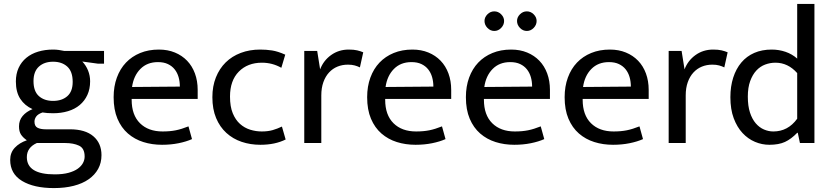

<svg xmlns="http://www.w3.org/2000/svg" viewBox="-20 -730 4245 980"><path d="M61 -314Q61 -353 75 -383.5Q89 -414 114.5 -435Q140 -456 175 -466.5Q210 -477 251 -477Q266 -477 280 -475Q294 -473 308 -470H511V-405H480L400 -416Q419 -396 429.5 -370Q440 -344 440 -315Q440 -276 426 -245.5Q412 -215 387 -194Q362 -173 327 -162.5Q292 -152 251 -152Q220 -152 197 -156Q174 -148 165 -135.5Q156 -123 156 -109Q156 -86 171.5 -78Q187 -70 213 -70H337Q415 -70 456.5 -34.5Q498 1 498 62Q498 101 481 132Q464 163 432.5 185Q401 207 356 218.5Q311 230 255 230Q153 230 92.5 193.5Q32 157 32 86Q32 49 55.5 24Q79 -1 117 -14Q97 -28 87 -43.5Q77 -59 77 -85Q77 -116 95.5 -138Q114 -160 146 -173Q106 -191 83.5 -225.5Q61 -260 61 -314ZM168 0Q117 23 117 72Q117 160 259 160Q301 160 330 152Q359 144 377 131Q395 118 403.5 102Q412 86 412 69Q412 27 383.5 13.5Q355 0 312 0ZM351 -312Q351 -365 323.5 -390Q296 -415 251 -415Q206 -415 178.5 -390Q151 -365 151 -316Q151 -264 178.5 -239.5Q206 -215 251 -215Q296 -215 323.5 -239Q351 -263 351 -312Z M989 -225H652V-221Q652 -143 694.5 -101Q737 -59 810 -59Q848 -59 877.5 -65Q907 -71 942 -85L960 -20Q931 -7 891.5 1Q852 9 807 9Q756 9 711.5 -5Q667 -19 633 -48.5Q599 -78 579.5 -124Q560 -170 560 -234Q560 -289 576.5 -334Q593 -379 623 -410.5Q653 -442 695.5 -459.5Q738 -477 791 -477Q836 -477 872.5 -462Q909 -447 935 -420Q961 -393 975 -355Q989 -317 989 -271ZM898 -288Q898 -314 891.5 -336.5Q885 -359 871.5 -376Q858 -393 837 -403Q816 -413 786 -413Q731 -413 696.5 -378Q662 -343 654 -286Z M1316 -59Q1348 -59 1372 -66Q1396 -73 1419 -84L1438 -18Q1384 9 1309 9Q1258 9 1213.5 -6Q1169 -21 1135.5 -51.5Q1102 -82 1083 -127.5Q1064 -173 1064 -234Q1064 -290 1082 -335Q1100 -380 1132 -411.5Q1164 -443 1209 -460Q1254 -477 1308 -477Q1339 -477 1368.5 -472.5Q1398 -468 1436 -451L1416 -384Q1370 -410 1317 -410Q1244 -410 1199 -364.5Q1154 -319 1154 -237Q1154 -186 1168 -152Q1182 -118 1205 -97.5Q1228 -77 1257 -68Q1286 -59 1316 -59Z M1533 0V-470H1599L1614 -376Q1631 -421 1670 -449Q1709 -477 1760 -477Q1786 -477 1803 -473Q1820 -469 1834 -463L1817 -386Q1805 -392 1790.5 -396Q1776 -400 1756 -400Q1727 -400 1702.5 -390Q1678 -380 1659.5 -360Q1641 -340 1630.5 -310.5Q1620 -281 1620 -243V0Z M2283 -225H1946V-221Q1946 -143 1988.5 -101Q2031 -59 2104 -59Q2142 -59 2171.5 -65Q2201 -71 2236 -85L2254 -20Q2225 -7 2185.5 1Q2146 9 2101 9Q2050 9 2005.5 -5Q1961 -19 1927 -48.5Q1893 -78 1873.5 -124Q1854 -170 1854 -234Q1854 -289 1870.5 -334Q1887 -379 1917 -410.5Q1947 -442 1989.5 -459.5Q2032 -477 2085 -477Q2130 -477 2166.5 -462Q2203 -447 2229 -420Q2255 -393 2269 -355Q2283 -317 2283 -271ZM2192 -288Q2192 -314 2185.5 -336.5Q2179 -359 2165.5 -376Q2152 -393 2131 -403Q2110 -413 2080 -413Q2025 -413 1990.5 -378Q1956 -343 1948 -286Z M2787 -225H2450V-221Q2450 -143 2492.5 -101Q2535 -59 2608 -59Q2646 -59 2675.5 -65Q2705 -71 2740 -85L2758 -20Q2729 -7 2689.5 1Q2650 9 2605 9Q2554 9 2509.5 -5Q2465 -19 2431 -48.5Q2397 -78 2377.5 -124Q2358 -170 2358 -234Q2358 -289 2374.5 -334Q2391 -379 2421 -410.5Q2451 -442 2493.5 -459.5Q2536 -477 2589 -477Q2634 -477 2670.5 -462Q2707 -447 2733 -420Q2759 -393 2773 -355Q2787 -317 2787 -271ZM2696 -288Q2696 -314 2689.5 -336.5Q2683 -359 2669.5 -376Q2656 -393 2635 -403Q2614 -413 2584 -413Q2529 -413 2494.5 -378Q2460 -343 2452 -286ZM2453 -623Q2453 -642 2468 -657Q2483 -672 2503 -672Q2523 -672 2538 -657Q2553 -642 2553 -623Q2553 -603 2538 -587.5Q2523 -572 2503 -572Q2483 -572 2468 -587.5Q2453 -603 2453 -623ZM2619 -623Q2619 -642 2634 -657Q2649 -672 2669 -672Q2689 -672 2704 -657Q2719 -642 2719 -623Q2719 -603 2704 -587.5Q2689 -572 2669 -572Q2649 -572 2634 -587.5Q2619 -603 2619 -623Z M3291 -225H2954V-221Q2954 -143 2996.5 -101Q3039 -59 3112 -59Q3150 -59 3179.5 -65Q3209 -71 3244 -85L3262 -20Q3233 -7 3193.5 1Q3154 9 3109 9Q3058 9 3013.5 -5Q2969 -19 2935 -48.5Q2901 -78 2881.5 -124Q2862 -170 2862 -234Q2862 -289 2878.5 -334Q2895 -379 2925 -410.5Q2955 -442 2997.5 -459.5Q3040 -477 3093 -477Q3138 -477 3174.5 -462Q3211 -447 3237 -420Q3263 -393 3277 -355Q3291 -317 3291 -271ZM3200 -288Q3200 -314 3193.5 -336.5Q3187 -359 3173.5 -376Q3160 -393 3139 -403Q3118 -413 3088 -413Q3033 -413 2998.5 -378Q2964 -343 2956 -286Z M3393 0V-470H3459L3474 -376Q3491 -421 3530 -449Q3569 -477 3620 -477Q3646 -477 3663 -473Q3680 -469 3694 -463L3677 -386Q3665 -392 3650.5 -396Q3636 -400 3616 -400Q3587 -400 3562.5 -390Q3538 -380 3519.5 -360Q3501 -340 3490.5 -310.5Q3480 -281 3480 -243V0Z M4049 -710H4137V0H4063L4052 -52H4049Q4018 -20 3986.5 -5.5Q3955 9 3907 9Q3869 9 3833.5 -6Q3798 -21 3770 -51Q3742 -81 3725 -126.5Q3708 -172 3708 -234Q3708 -289 3722.5 -334Q3737 -379 3764 -411Q3791 -443 3830 -460Q3869 -477 3919 -477Q3956 -477 3989.5 -465.5Q4023 -454 4049 -431ZM4049 -357Q4002 -410 3938 -410Q3911 -410 3885.5 -400.5Q3860 -391 3840.5 -370Q3821 -349 3809 -316Q3797 -283 3797 -237Q3797 -189 3808 -155.5Q3819 -122 3837.5 -100.5Q3856 -79 3879.5 -69Q3903 -59 3927 -59Q4002 -59 4049 -124Z"/></svg>

Font: Mukta Malar
Style: Regular
Weight: 400
Designer: Aadarsh Rajan, Girish Dalvi, Yashodeep Gholap
Foundry: Ek Type
Version: Version 2.538;PS 1.000;hotconv 16.6.51;makeotf.lib2.5.65220;